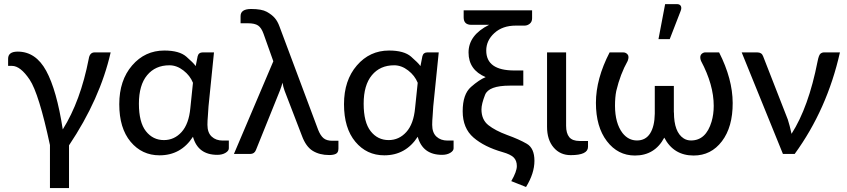

<svg xmlns="http://www.w3.org/2000/svg" viewBox="-20 -769 4229 959"><path d="M324.7 170.4H229.5V-44.4Q174.3 -302.2 128.2 -371.1Q82 -439.9 40 -439.9H20.5V-475.6Q20.5 -511.2 68.4 -511.2Q158.7 -511.2 210.9 -415Q263.2 -318.8 293.5 -122.6Q382.3 -264.2 423.3 -475.6Q428.2 -507.3 452.6 -507.3H532.7Q480 -274.9 324.7 -43Z M798.8 -69.3Q850.6 -69.3 887 -109.6Q923.3 -149.9 930.7 -229L943.8 -355.5Q929.2 -391.6 896 -417.2Q862.8 -442.9 826.2 -442.9Q755.9 -442.9 714.8 -393.3Q673.8 -343.8 673.8 -251Q673.8 -158.2 708.7 -113.8Q743.7 -69.3 798.8 -69.3ZM1065.4 4.4Q968.8 4.4 943.8 -85.9Q883.8 6.8 776.9 6.8Q689 6.8 632.3 -61Q575.7 -128.9 575.7 -248.5Q575.7 -367.7 639.9 -442.1Q704.1 -516.6 800.8 -516.6Q875.5 -516.6 910.6 -486.1Q945.8 -455.6 957.5 -439L967.3 -488.3Q972.2 -507.3 992.2 -507.3H1048.8L1021.5 -237.8Q1020.5 -213.4 1018.3 -189.7Q1016.1 -166 1016.1 -145.5Q1016.1 -106.4 1037.4 -86.7Q1058.6 -66.9 1092.8 -66.9H1123V-28.3Q1123 -15.6 1106.4 -5.6Q1089.8 4.4 1065.4 4.4Z M1181.6 -688.5Q1181.6 -724.1 1234.4 -724.1Q1287.1 -724.1 1312.5 -710Q1337.9 -695.8 1352.3 -679.2Q1366.7 -662.6 1376 -636.7L1569.3 -120.1Q1580.6 -91.8 1595.9 -78.9Q1611.3 -65.9 1640.1 -65.9H1670.4V-27.3Q1670.4 -7.3 1658.2 -1Q1646 5.4 1624.5 5.4Q1576.2 5.4 1542 -15.6Q1507.8 -36.6 1487.8 -91.3L1401.4 -315.9Q1394.5 -334 1391.1 -356Q1386.7 -338.9 1378.4 -317.4L1258.3 -19.5Q1250.5 0 1229.5 0H1148.4L1345.2 -462.9L1296.4 -600.1Q1285.6 -630.4 1269 -641.6Q1252.4 -652.8 1217.8 -652.8H1181.6Z M1921.4 -69.3Q1973.1 -69.3 2009.5 -109.6Q2045.9 -149.9 2053.2 -229L2066.4 -355.5Q2051.8 -391.6 2018.6 -417.2Q1985.4 -442.9 1948.7 -442.9Q1878.4 -442.9 1837.4 -393.3Q1796.4 -343.8 1796.4 -251Q1796.4 -158.2 1831.3 -113.8Q1866.2 -69.3 1921.4 -69.3ZM2188 4.4Q2091.3 4.4 2066.4 -85.9Q2006.3 6.8 1899.4 6.8Q1811.5 6.8 1754.9 -61Q1698.2 -128.9 1698.2 -248.5Q1698.2 -367.7 1762.5 -442.1Q1826.7 -516.6 1923.3 -516.6Q1998 -516.6 2033.2 -486.1Q2068.4 -455.6 2080.1 -439L2089.8 -488.3Q2094.7 -507.3 2114.7 -507.3H2171.4L2144 -237.8Q2143.1 -213.4 2140.9 -189.7Q2138.7 -166 2138.7 -145.5Q2138.7 -106.4 2159.9 -86.7Q2181.2 -66.9 2215.3 -66.9H2245.6V-28.3Q2245.6 -15.6 2229 -5.6Q2212.4 4.4 2188 4.4Z M2334.5 -645Q2295.9 -645 2295.9 -682.1V-717.3H2637.7V-677.7Q2637.7 -660.2 2626 -650.6Q2614.3 -641.1 2600.1 -641.1H2556.2Q2490.2 -641.1 2449.5 -604Q2408.7 -566.9 2408.7 -516.6Q2408.7 -417 2548.8 -417H2593.8V-341.3H2526.4Q2420.9 -341.3 2402.8 -295.4Q2384.8 -249.5 2384.8 -222.7Q2384.8 -171.4 2419.2 -144Q2453.6 -116.7 2513.2 -94.7Q2572.8 -73.2 2611.1 -51Q2649.4 -28.8 2649.4 34.2Q2649.4 96.7 2607.4 165L2533.7 135.7Q2561.5 87.9 2561.5 60.5Q2561.5 33.2 2545.9 17.6Q2530.3 2 2490.2 -9.3Q2399.4 -35.2 2345.2 -81.8Q2291 -128.4 2291 -213.4Q2291 -298.3 2332.5 -334.7Q2374 -371.1 2405.8 -383.8Q2320.3 -419.9 2320.3 -506.8Q2320.3 -593.8 2422.9 -645Z M2917 -35.6Q2917 5.9 2830.6 5.9Q2777.8 5.9 2745.1 -32.5Q2712.4 -70.8 2712.4 -135.7V-507.3H2807.6V-140.6Q2807.6 -103.5 2823.2 -84.2Q2838.9 -64.9 2875 -64.9H2917Z M3092.8 -507.3Q3106 -507.3 3114.7 -497.1Q3123.5 -486.8 3115.2 -464.8Q3078.1 -398.9 3058.1 -314.5Q3051.8 -283.2 3051.8 -240.2Q3052.2 -153.3 3089.4 -104.5Q3118.7 -67.4 3161.6 -67.4Q3204.6 -67.4 3227.1 -102.5Q3249.5 -137.7 3250.5 -201.2V-339.8H3345.7V-207.5H3346.2Q3346.2 -108.9 3395 -77.6Q3411.1 -67.4 3431.6 -67.4Q3506.3 -67.4 3534.2 -161.6Q3544.9 -197.8 3544.9 -240.2Q3544.9 -345.7 3481.4 -464.8Q3470.2 -495.1 3493.2 -505.4Q3499 -507.8 3503.9 -507.3H3571.8Q3639.2 -374.5 3639.6 -254.9Q3640.1 -134.8 3585.9 -63.5Q3531.7 7.8 3444.8 7.8Q3344.7 7.8 3297.9 -81.5Q3250.5 7.8 3151.4 7.8Q3065.9 7.8 3011.2 -64Q2956.5 -135.7 2956.5 -255.4Q2956.5 -375 3024.9 -507.3ZM3360.8 -748.5Q3375 -748.5 3380.4 -739.3Q3385.7 -730 3379.9 -714.8L3325.2 -573.7H3269L3302.2 -748.5Z M3762.2 -507.3Q3784.7 -507.3 3791.5 -488.3L3915 -171.9Q3924.3 -143.1 3933.6 -100.6Q4018.6 -233.4 4063.5 -461.9Q4069.8 -494.1 4077.9 -500.7Q4085.9 -507.3 4095.7 -507.3H4175.3Q4111.3 -222.7 3949.2 0H3890.6L3684.6 -507.3Z"/></svg>

Font: Lato-Medium
Style: Regular
Weight: 500
Designer: Lukasz Dziedzic
Foundry: tyPoland Lukasz Dziedzic
Version: Version 2.006; 2014-01-15